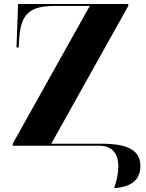

<svg xmlns="http://www.w3.org/2000/svg" viewBox="-20 -734 736 967"><path d="M555 213C639 209 687 173 687 102C687 29 633 -10 495 -10H238L626 -704V-714H71L63 -495H74L77 -542C85 -663 130 -704 253 -704H432L44 -10V0H482C540 0 576 35 576 104C576 136 568 178 555 213Z"/></svg>

Font: Noto Serif Display ExtraBold
Style: Regular
Weight: 800
Designer: Monotype Design Team
Foundry: Monotype Imaging Inc.
Version: Version 2.009